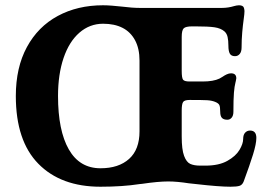

<svg xmlns="http://www.w3.org/2000/svg" viewBox="-20 -698 1002 728"><path d="M40 -334Q40 -442 82 -519.5Q124 -597 199 -637.5Q274 -678 370.6 -678Q386.7 -678 404.8 -676.5Q422.9 -675 442 -673Q482 -668 509 -668V-468Q509 -514 492 -545.5Q475 -577 444.5 -592.5Q414 -608 371 -608Q320 -608 281 -574Q242 -540 221 -478Q200 -416 200 -334Q200 -203 240.9 -131.5Q281.8 -60 361 -60Q430 -60 469.5 -95.5Q509 -131 509 -200V0Q445 10 361 10Q211 10 125.5 -77Q40 -164 40 -334ZM724 0 696 -3Q651 -10 618 -10Q580 -10 519 -1Q514 -1 509 0V-140V-528V-541Q505 -668 509 -668H822Q845 -668 868 -675Q872 -676 876.5 -677Q881 -678 886 -678Q902 -678 905 -668Q907 -660 907 -656Q907 -646 904 -625Q901 -604 898.5 -576Q896 -548 896 -518Q896 -502 889 -493.5Q882 -485 871 -485Q857 -485 851.5 -494.5Q846 -504 846 -525Q846 -544 843 -557.5Q840 -571 831 -579Q817 -591 793.5 -594.5Q770 -598 720 -598H709Q684 -598 676.5 -590.5Q669 -583 669 -558V-429Q669 -403 674 -396Q679 -389 699 -389H748Q789 -389 812 -400L824 -407Q831 -412 839.5 -416Q848 -420 856 -420Q876 -420 876 -401L874 -390L873 -386Q869 -371 867 -346.5Q865 -322 865 -274Q865 -260 858.5 -252Q852 -244 842 -244Q828 -244 821.5 -251Q815 -258 815 -274Q815 -293 811.5 -300Q808 -307 795 -312Q782.4 -317 765.2 -318Q748 -319 699 -319Q680 -319 674.5 -311.5Q669 -304 669 -279V-180Q669 -131 678 -107Q687 -83 701.5 -76.5Q716 -70 739 -70H759Q810 -70 842 -88Q874 -106 888 -129.5Q902 -153 902 -171Q902 -187 909.5 -195Q917 -203 928 -203Q952 -203 952 -175Q952 -153 939.5 -112.5Q927 -72 904 -10Q899 3 888.5 6.5Q878.1 10 854 10Q811 10 724 0Z"/></svg>

Font: Raigarh
Style: Regular
Weight: 400
Designer: jaikishan Patel
Foundry: MagicType
Version: Version 1.000;FEAKit 1.0